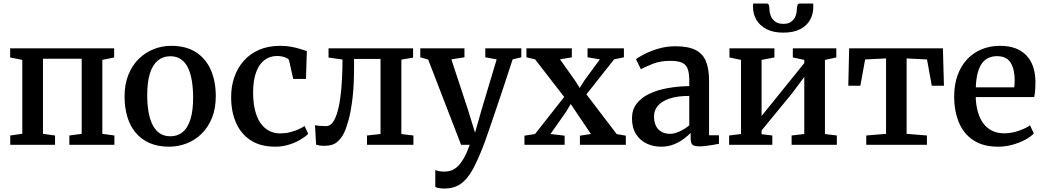

<svg xmlns="http://www.w3.org/2000/svg" viewBox="-20 -834 6016 1106"><path d="M39 0V-53.5L108.5 -63.5V-489L38.5 -503V-555.5H637.5V-503L569.5 -489V-63L639 -53.5V0H379.5V-53.5L450.5 -63V-495.5H227.5V-63L297 -53.5V0Z M697.5 -278.5Q697.5 -349.5 719.8 -404Q742 -458.5 780 -495.5Q818 -532.5 866 -551.2Q914 -570 966 -570Q1052.5 -570 1109.5 -532.8Q1166.5 -495.5 1194.8 -430.2Q1223 -365 1223 -280.5Q1223 -208.5 1200.8 -154Q1178.5 -99.5 1140.5 -62.8Q1102.5 -26 1054.2 -7.5Q1006 11 954 11Q889.5 11 841.2 -10.2Q793 -31.5 761 -70.2Q729 -109 713.2 -162Q697.5 -215 697.5 -278.5ZM961.5 -49Q1003.5 -49 1032.8 -73.5Q1062 -98 1077.2 -147.5Q1092.5 -197 1092.5 -272Q1092.5 -324.5 1085.2 -368.2Q1078 -412 1062.8 -443.8Q1047.5 -475.5 1022.2 -492.8Q997 -510 961 -510Q919 -510 889.2 -485.5Q859.5 -461 843.8 -411.8Q828 -362.5 828 -287Q828 -234 835.5 -190.2Q843 -146.5 859 -114.8Q875 -83 900.2 -66Q925.5 -49 961.5 -49Z M1565.5 11Q1480 11 1423.5 -26.2Q1367 -63.5 1339.2 -127.8Q1311.5 -192 1311.5 -272.5Q1311 -335.5 1329.8 -389.5Q1348.5 -443.5 1384.5 -484Q1420.5 -524.5 1473 -547.2Q1525.5 -570 1593.5 -570Q1630.5 -570 1660 -564.2Q1689.5 -558.5 1711.5 -551.2Q1733.5 -544 1747.5 -540L1742.5 -379.5H1669L1645.5 -484.5Q1644 -493 1633 -499Q1622 -505 1606.8 -508.2Q1591.5 -511.5 1576.5 -511.5Q1535.5 -511.5 1504.5 -488.8Q1473.5 -466 1456 -419.8Q1438.5 -373.5 1438 -302.5Q1438 -243 1449.2 -198.2Q1460.5 -153.5 1481.2 -124.2Q1502 -95 1530.5 -80.2Q1559 -65.5 1592.5 -65.5Q1623 -65.5 1649.5 -72Q1676 -78.5 1697.8 -88.2Q1719.5 -98 1734.5 -108L1755.5 -63Q1739.5 -47 1710.8 -29.8Q1682 -12.5 1644.5 -0.8Q1607 11 1565.5 11Z M1848.5 6Q1833 6 1820.8 4Q1808.5 2 1801 -0.5L1794.5 -113Q1805 -110.5 1822.8 -109Q1840.5 -107.5 1859 -107.5Q1889.5 -107.5 1910.2 -151.8Q1931 -196 1941.8 -281.8Q1952.5 -367.5 1953 -491L1872.5 -502.5V-555.5H2359.5V-502L2292 -490.5V-62L2361.5 -53.5V0H2094V-53.5L2172 -62V-494.5H2019.5V-446Q2019.5 -341.5 2010.5 -267.2Q2001.5 -193 1988.5 -145Q1975.5 -97 1962.5 -70Q1947.5 -37.5 1921.8 -15.8Q1896 6 1848.5 6Z M2539.5 252Q2523 252 2509.2 249.5Q2495.5 247 2487.5 243V145Q2494 149 2508.5 151.8Q2523 154.5 2539 154.5Q2560.5 154.5 2580.2 147.5Q2600 140.5 2617.8 123.2Q2635.5 106 2652.5 76Q2669.5 46 2686 0H2636L2446.5 -491L2401 -504V-555.5H2655.5V-504L2580 -492L2675 -204L2716.5 -69.5L2755 -205L2841 -492L2775.5 -504V-555.5H2983V-504L2933 -492Q2905.5 -407 2880.8 -333.2Q2856 -259.5 2835.8 -199.5Q2815.5 -139.5 2800.2 -94.8Q2785 -50 2774.8 -22.2Q2764.5 5.5 2761 14.5Q2731 91 2702 144Q2673 197 2634.8 224.5Q2596.5 252 2539.5 252Z M3062 -62 3230 -275.5 3062.5 -492 3012.5 -504V-555.5H3274V-504L3206 -492L3292 -370.5L3319.5 -327.5L3346 -370L3435.5 -492L3364.5 -504V-555.5H3574V-504L3517.5 -492L3358 -290.5L3532.5 -61.5L3585 -52.5V0H3320.5V-52.5L3384 -62L3297.5 -190.5L3267.5 -235L3241.5 -191L3151 -62L3232.5 -52.5V0H3001V-52.5Z M3788.5 11Q3743.5 11 3705.2 -7Q3667 -25 3643.8 -61.5Q3620.5 -98 3620.5 -152.5Q3620.5 -201.5 3647.2 -236.5Q3674 -271.5 3720 -293.5Q3766 -315.5 3825.5 -326.2Q3885 -337 3950.5 -338V-369.5Q3950.5 -412 3941.5 -437Q3932.5 -462 3908.8 -472.8Q3885 -483.5 3840.5 -483.5Q3782.5 -483.5 3739 -465.8Q3695.5 -448 3671.5 -435.5L3643.5 -493Q3654 -502 3687.8 -520Q3721.5 -538 3769.2 -552.8Q3817 -567.5 3871 -567.5Q3943.5 -567.5 3985.8 -546.5Q4028 -525.5 4046.2 -481.8Q4064.5 -438 4064.5 -368.5V-55H4121.5V-6Q4110.5 -3.5 4091 0Q4071.5 3.5 4049.8 6.2Q4028 9 4010 9Q3980.5 9 3969.5 0.2Q3958.5 -8.5 3958.5 -38.5V-68.5Q3946 -55 3921.8 -36.2Q3897.5 -17.5 3863.8 -3.2Q3830 11 3788.5 11ZM3840 -63Q3865 -63 3896.2 -77.5Q3927.5 -92 3950.5 -112.5V-281.5Q3880.5 -281.5 3835.5 -265.8Q3790.5 -250 3769 -224Q3747.5 -198 3747.5 -165Q3747.5 -129.5 3759.5 -107Q3771.5 -84.5 3792.5 -73.8Q3813.5 -63 3840 -63Z M4180 0V-53.5L4248.5 -62V-489L4182 -503V-555.5H4441V-503L4367 -489V-166L4435 -250L4613 -470.5V-489L4547 -503V-555.5H4797.5V-503L4732 -489V-62L4800.5 -53.5V0H4540V-53.5L4613 -62V-390.5L4541.5 -295L4367 -82.5V-61L4429 -53.5V0ZM4397 -813.5Q4407.5 -813.5 4410 -801.5Q4412.5 -789.5 4412.5 -777.5Q4412.5 -761.5 4420 -742.5Q4427.5 -723.5 4445 -710Q4462.5 -696.5 4493 -696.5Q4522 -696.5 4539 -710Q4556 -723.5 4563 -742.5Q4570 -761.5 4570 -777.5Q4570 -789.5 4572.8 -801.5Q4575.5 -813.5 4585.5 -813.5H4664Q4664.5 -809.5 4664.8 -804Q4665 -798.5 4665 -794.5Q4665 -753.5 4646.5 -719.8Q4628 -686 4589.5 -666Q4551 -646 4492 -646Q4434.5 -646 4395.8 -666Q4357 -686 4337.2 -719.8Q4317.5 -753.5 4317.5 -794.5Q4317.5 -799.5 4318 -804.2Q4318.5 -809 4318.5 -813.5Z M4970 0V-53.5L5084 -63V-497.5L4963.5 -491.5L4936 -340H4866.5L4871.5 -555.5H5411.5L5417.5 -340H5347.5L5320 -491.5L5202.5 -497.5V-63L5319.5 -53.5V0Z M5730 11Q5643.5 11 5587.2 -26Q5531 -63 5503.8 -128.5Q5476.5 -194 5476.5 -279Q5476.5 -346 5495.8 -399.8Q5515 -453.5 5550.2 -491.5Q5585.5 -529.5 5634 -549.8Q5682.5 -570 5740.5 -570Q5837 -570 5889.2 -518Q5941.5 -466 5944.5 -369.5Q5944.5 -338.5 5943 -315.5Q5941.5 -292.5 5937.5 -275H5600.5Q5602 -228 5613 -189.5Q5624 -151 5644.5 -123.2Q5665 -95.5 5695.2 -80.8Q5725.5 -66 5765 -66Q5806.5 -66 5848.8 -80.8Q5891 -95.5 5913.5 -112.5L5935 -65Q5918 -46.5 5886 -29.2Q5854 -12 5813.2 -0.5Q5772.5 11 5730 11ZM5601 -331H5822.5Q5823.5 -340 5824.2 -352Q5825 -364 5825 -373.5Q5825 -434 5802 -472.2Q5779 -510.5 5723 -510.5Q5698 -510.5 5676.8 -501.8Q5655.5 -493 5639.2 -472.8Q5623 -452.5 5613 -417.8Q5603 -383 5601 -331Z"/></svg>

Font: Merriweather SemiBold
Style: Regular
Weight: 600
Version: Version 2.100